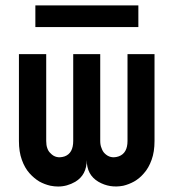

<svg xmlns="http://www.w3.org/2000/svg" viewBox="-20 -680 640 708"><path d="M49.8 -480.5Q49.8 -373 49.8 -160.2Q49.8 -120.1 60.5 -90.8Q71.3 -60.5 88.9 -41Q105.5 -22.5 125 -10.7Q144.5 0 166 4.9Q180.7 7.8 194.3 7.8Q227.5 7.8 257.8 -9.8Q299.8 -35.2 299.8 -89.8Q299.8 -35.2 342.8 -9.8Q384.8 14.6 434.6 4.9Q455.1 0 474.6 -10.7Q495.1 -22.5 510.7 -41Q528.3 -60.5 539.1 -90.8Q549.8 -120.1 549.8 -160.2Q549.8 -266.6 549.8 -480.5Q516.6 -480.5 450.2 -480.5Q450.2 -373 450.2 -160.2Q450.2 -115.2 418 -103.5Q386.7 -92.8 365.2 -115.2Q358.4 -122.1 354.5 -133.8Q349.6 -144.5 349.6 -160.2Q349.6 -266.6 349.6 -480.5Q316.4 -480.5 250 -480.5Q250 -373 250 -160.2Q250 -115.2 218.8 -103.5Q186.5 -92.8 166 -115.2Q158.2 -122.1 154.3 -133.8Q150.4 -144.5 150.4 -160.2Q150.4 -266.6 150.4 -480.5Q116.2 -480.5 49.8 -480.5ZM110.4 -580.1Q110.4 -599.6 110.4 -660.2Q205.1 -660.2 490.2 -660.2Q490.2 -639.6 490.2 -580.1Q394.5 -580.1 110.4 -580.1Z"/></svg>

Font: Alibu-Mazigh Belkasim 1
Style: Bold
Weight: 400
Designer: Mazigh Moubarik Belkasim
Version: Version 1.0